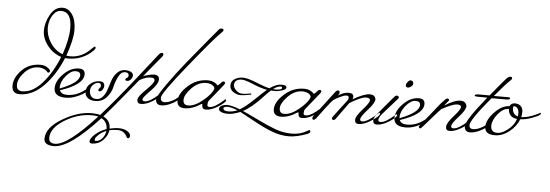

<svg xmlns="http://www.w3.org/2000/svg" viewBox="-51 -666 3185 1111"><g transform="rotate(5 1541.5 -111.0)"><path d="M295 -244Q326 -334 326 -398Q326 -493 265 -493Q239 -493 222 -470Q196 -435 196 -390Q196 -345 223 -303Q250 -261 295 -244ZM173 -172Q191 -172 205.5 -165Q220 -158 226 -150L231 -143Q231 -131 221 -131Q215 -131 212 -139Q191 -156 164 -156Q117 -156 82 -118Q47 -80 47 -45Q47 -10 81 -10Q141 -10 196.5 -73Q252 -136 288 -228Q241 -242 208 -284Q175 -326 175 -372Q175 -418 201.5 -465Q228 -512 273 -512Q306 -512 328.5 -479Q351 -446 351 -389Q351 -332 317 -238Q325 -236 341 -236Q408 -236 460 -291Q473 -304 477.5 -304Q482 -304 482 -297.5Q482 -291 474 -283Q415 -222 327 -222Q316 -222 311 -223Q271 -125 206.5 -58.5Q142 8 66 8Q22 8 22 -38Q22 -84 64.5 -128Q107 -172 173 -172Z M295 -52V-45Q407 -88 407 -131Q407 -153 379.5 -153Q352 -153 323.5 -119Q295 -85 295 -52ZM432 -139Q432 -79 298 -35Q306 -12 342 -12Q403 -12 458 -62Q461 -66 464.5 -66Q468 -66 468 -59.5Q468 -53 450 -38Q432 -23 399 -9Q366 5 334 5Q266 5 266 -45Q266 -86 307.5 -128Q349 -170 397 -170Q432 -170 432 -139Z M446 -39Q446 -69 470 -88Q494 -107 522.5 -107Q551 -107 551 -82Q551 -71 543.5 -60Q536 -49 527.5 -49Q519 -49 519 -55.5Q519 -62 525.5 -68Q532 -74 532 -80Q532 -97 516 -97Q500 -97 485.5 -82.5Q471 -68 471 -48.5Q471 -29 481 -16Q491 -3 512.5 -3Q534 -3 549.5 -21.5Q565 -40 573 -66.5Q581 -93 590.5 -120Q600 -147 619.5 -165.5Q639 -184 662 -184Q685 -184 698 -176.5Q711 -169 711 -157Q711 -145 701.5 -134Q692 -123 681 -123Q670 -123 669 -128Q669 -136 680 -142Q686 -144 686 -156Q686 -172 664 -172Q642 -172 627 -143.5Q612 -115 604.5 -81.5Q597 -48 572 -19.5Q547 9 505 9Q479 9 464 -3Q449 -15 448 -27Z M529 239Q550 239 566.5 220Q583 201 586 176Q558 187 540.5 204.5Q523 222 523 230.5Q523 239 529 239ZM494 93Q412 93 336 140.5Q260 188 260 244Q260 276 296 276Q369 276 532 97Q517 93 494 93ZM792 -14Q821 -14 874 -62Q877 -66 880.5 -66Q884 -66 884 -61Q884 -49 843.5 -23Q803 3 771 3Q749 3 749 -20Q749 -38 793.5 -81Q838 -124 838 -139Q838 -154 820 -154Q789 -155 759 -138L750 -133Q742 -124 675.5 -42Q609 40 561 94Q603 114 603 159V161Q631 154 658 154Q685 154 705 165.5Q725 177 725 194Q725 197 722.5 202Q720 207 714 207Q708 207 704.5 199Q701 191 695 184Q679 165 651 165Q623 165 603 171Q598 205 571.5 230.5Q545 256 509 256Q494 256 494 244Q494 228 520.5 203.5Q547 179 586 165Q586 123 551 105Q381 290 291 290Q233 290 233 252Q233 188 322.5 134.5Q412 81 493 81Q521 81 542 87Q625 -6 730.5 -140Q836 -274 847 -288Q858 -302 867 -302Q876 -302 876 -293Q876 -288 871 -281Q770 -160 770 -157Q774 -161 797 -167Q820 -173 832 -173Q863 -173 863 -147Q863 -121 820.5 -78Q778 -35 778 -24.5Q778 -14 792 -14Z M1210 -466V-463Q1210 -457 1205 -454Q1161 -412 1022 -240Q883 -68 883 -43.5Q883 -19 907 -19Q915 -19 933 -24Q965 -37 980 -51.5Q995 -66 998.5 -66Q1002 -66 1002 -60Q1002 -54 984 -38.5Q966 -23 939 -11Q912 1 890 1Q857 1 857 -30Q857 -49 906 -118.5Q955 -188 1010.5 -256.5Q1066 -325 1124 -394.5Q1182 -464 1185.5 -468Q1189 -472 1199.5 -472Q1210 -472 1210 -466Z M1044 -12Q1083 -12 1131 -52.5Q1179 -93 1187 -122Q1187 -134 1172 -142.5Q1157 -151 1138 -151Q1092 -151 1053.5 -111.5Q1015 -72 1015 -42Q1015 -12 1044 -12ZM1147 -167Q1182 -167 1205 -142Q1206 -142 1221 -157Q1228 -168 1237 -168Q1246 -168 1246 -159L1242 -150Q1239 -145 1202.5 -101Q1166 -57 1160.5 -49Q1155 -41 1155 -25Q1155 -14 1169 -14Q1198 -14 1251 -62Q1254 -66 1257.5 -66Q1261 -66 1261 -61Q1261 -49 1220.5 -23Q1180 3 1148 3Q1126 3 1126 -20Q1126 -28 1123.5 -28Q1121 -28 1120 -27Q1070 6 1025.5 6Q981 6 981 -34Q981 -76 1031 -121.5Q1081 -167 1147 -167Z M1547 -148Q1577 -151 1577 -159.5Q1577 -168 1570 -168Q1549 -168 1525 -149Q1532 -148 1547 -148ZM1331 -9Q1294 -24 1273.5 -24Q1253 -24 1249 -15Q1249 2 1277.5 2Q1306 2 1331 -9ZM1743 75Q1752 69 1757 69Q1762 69 1762 77Q1762 85 1748 91Q1686 115 1639 115Q1592 115 1543.5 97Q1495 79 1431 43.5Q1367 8 1349 -1Q1306 16 1279 16Q1252 16 1238 9Q1224 2 1224 -7Q1224 -30 1267 -35Q1294 -35 1344 -16Q1375 -33 1426 -82Q1477 -131 1491 -142Q1455 -148 1408 -168Q1361 -188 1341 -188Q1321 -188 1309.5 -179Q1298 -170 1298 -154Q1298 -138 1314.5 -122.5Q1331 -107 1350.5 -107Q1370 -107 1383 -110Q1396 -113 1399.5 -113Q1403 -113 1403 -110.5Q1403 -108 1400 -106Q1360 -98 1340 -98Q1320 -98 1299 -111.5Q1278 -125 1278 -149.5Q1278 -174 1299 -187Q1320 -200 1347 -200Q1374 -200 1425.5 -179Q1477 -158 1504 -152Q1541 -179 1571.5 -179Q1602 -179 1602 -165Q1602 -154 1579 -146.5Q1556 -139 1539 -139Q1522 -139 1514 -140Q1501 -129 1474 -100Q1412 -33 1363 -8Q1387 2 1451.5 33.5Q1516 65 1561 81.5Q1606 98 1655.5 98Q1705 98 1743 75Z M1603 -12Q1642 -12 1690 -52.5Q1738 -93 1746 -122Q1746 -134 1731 -142.5Q1716 -151 1697 -151Q1651 -151 1612.5 -111.5Q1574 -72 1574 -42Q1574 -12 1603 -12ZM1706 -167Q1741 -167 1764 -142Q1765 -142 1780 -157Q1787 -168 1796 -168Q1805 -168 1805 -159L1801 -150Q1798 -145 1761.5 -101Q1725 -57 1719.5 -49Q1714 -41 1714 -25Q1714 -14 1728 -14Q1757 -14 1810 -62Q1813 -66 1816.5 -66Q1820 -66 1820 -61Q1820 -49 1779.5 -23Q1739 3 1707 3Q1685 3 1685 -20Q1685 -28 1682.5 -28Q1680 -28 1679 -27Q1629 6 1584.5 6Q1540 6 1540 -34Q1540 -76 1590 -121.5Q1640 -167 1706 -167Z M2043 -19Q2043 -8 2057 -8Q2085 -8 2145 -62Q2148 -66 2151.5 -66Q2155 -66 2155 -61Q2155 -48 2111.5 -19.5Q2068 9 2036 9Q2014 9 2014 -14Q2014 -34 2052 -76.5Q2090 -119 2090 -133.5Q2090 -148 2064 -147.5Q2038 -147 1972 -107Q1903 -11 1899.5 -6.5Q1896 -2 1888 -2Q1880 -2 1880 -10Q1880 -18 1889 -27Q1902 -45 1914 -60.5Q1926 -76 1933 -85.5Q1940 -95 1946.5 -103Q1953 -111 1956 -115.5Q1959 -120 1961.5 -123Q1964 -126 1964.5 -128.5Q1965 -131 1965.5 -133Q1966 -135 1966 -138Q1966 -149 1952.5 -149Q1939 -149 1914.5 -137Q1890 -125 1880 -117.5Q1870 -110 1834.5 -63.5Q1799 -17 1788 -1Q1781 7 1774 7Q1767 7 1767 -1Q1767 -9 1770 -12.5Q1773 -16 1781.5 -27Q1790 -38 1802.5 -54.5Q1815 -71 1822 -80Q1829 -89 1887 -166Q1893 -174 1902 -174Q1911 -174 1911 -164Q1911 -154 1904 -147L1905 -146Q1935 -166 1963.5 -166Q1992 -166 1992 -145Q1992 -136 1988 -130Q2053 -168 2086 -168Q2101 -168 2109.5 -162Q2118 -156 2121 -143Q2121 -120 2082 -77.5Q2043 -35 2043 -19Z M2303 -226Q2289 -226 2289 -239Q2289 -248 2298 -258.5Q2307 -269 2314.5 -269Q2322 -269 2326.5 -264.5Q2331 -260 2331 -251Q2331 -242 2320.5 -234Q2310 -226 2303 -226ZM2148 -25Q2148 -41 2174 -69L2249 -154Q2255 -160 2255 -164Q2255 -168 2251.5 -171Q2248 -174 2242.5 -174Q2237 -174 2233 -170.5Q2229 -167 2217.5 -153Q2206 -139 2186 -115.5Q2166 -92 2159.5 -84Q2153 -76 2145 -66.5Q2137 -57 2132 -51Q2119 -33 2119 -20Q2119 3 2141 3Q2173 3 2213.5 -23Q2254 -49 2254 -61Q2254 -66 2250.5 -66Q2247 -66 2244 -62Q2191 -14 2162 -14Q2148 -14 2148 -25Z M2269 -52V-45Q2381 -88 2381 -131Q2381 -153 2353.5 -153Q2326 -153 2297.5 -119Q2269 -85 2269 -52ZM2406 -139Q2406 -79 2272 -35Q2280 -12 2316 -12Q2377 -12 2432 -62Q2435 -66 2438.5 -66Q2442 -66 2442 -59.5Q2442 -53 2424 -38Q2406 -23 2373 -9Q2340 5 2308 5Q2240 5 2240 -45Q2240 -86 2281.5 -128Q2323 -170 2371 -170Q2406 -170 2406 -139Z M2649 -149Q2649 -126 2610 -83.5Q2571 -41 2571 -25Q2571 -14 2585 -14Q2614 -14 2667 -62Q2670 -66 2673.5 -66Q2677 -66 2677 -61Q2677 -49 2636.5 -23Q2596 3 2564 3Q2542 3 2542 -19Q2542 -41 2580 -83.5Q2618 -126 2618 -140Q2618 -154 2593.5 -153.5Q2569 -153 2506 -119Q2492 -106 2445.5 -52Q2399 2 2396 3Q2385 3 2385 -7Q2386 -10 2399.5 -27Q2413 -44 2417 -48L2498 -149Q2528 -183 2534 -183Q2546 -183 2546 -173Q2543 -168 2534 -158Q2525 -148 2521 -141Q2578 -177 2613 -177Q2628 -177 2637 -170Q2646 -163 2649 -149Z M2898 -334V-331Q2898 -325 2881.5 -310.5Q2865 -296 2802 -221H2885Q2897 -221 2897 -215Q2897 -207 2873 -207H2790Q2676 -71 2676 -41Q2676 -19 2700 -19Q2708 -19 2726 -24Q2758 -37 2773 -51.5Q2788 -66 2791.5 -66Q2795 -66 2795 -60Q2795 -54 2777 -38.5Q2759 -23 2732 -11Q2705 1 2683 1Q2650 1 2650 -33Q2650 -67 2765 -208Q2722 -208 2706.5 -208.5Q2691 -209 2691 -214.5Q2691 -220 2708 -222H2777Q2851 -312 2864 -326Q2877 -340 2887.5 -340Q2898 -340 2898 -334Z M2918 -164Q2918 -123 2951 -115Q2952 -120 2952 -135.5Q2952 -151 2944 -161.5Q2936 -172 2927 -172Q2918 -172 2918 -164ZM2947 -100Q2898 -105 2895 -154Q2861 -153 2831.5 -116.5Q2802 -80 2802 -47Q2802 -10 2841 -10Q2867 -10 2901 -36.5Q2935 -63 2947 -100ZM2768 -39Q2768 -79 2810.5 -124Q2853 -169 2897 -170Q2906 -189 2927.5 -189Q2949 -189 2961.5 -176.5Q2974 -164 2974 -144.5Q2974 -125 2970 -113Q2999 -113 3035 -127Q3071 -141 3078 -148L3083 -143Q3083 -141 3075 -134Q3067 -127 3032 -114Q2997 -101 2966 -100Q2950 -58 2910 -26.5Q2870 5 2827 5Q2768 5 2768 -39Z"/></g></svg>

Font: Miss Fajardose
Style: Regular
Weight: 400
Version: Version 1.000